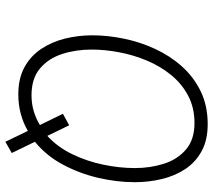

<svg xmlns="http://www.w3.org/2000/svg" viewBox="-60 -692 814 734"><g transform="rotate(90 347.0 -325.0)"><path d="M522 61.5 480.5 -24.5Q450.5 -7 415.5 2.5Q380.5 12 340.5 12Q279.5 12 236.5 -11.8Q193.5 -35.5 166.8 -75.8Q140 -116 127.5 -166.5Q115 -217 115 -271Q115 -329.5 127.8 -391.5Q140.5 -453.5 166.8 -510.5Q193 -567.5 233.5 -613Q274 -658.5 329 -685.2Q384 -712 454.5 -712Q515.5 -712 558 -688.8Q600.5 -665.5 626.5 -626Q652.5 -586.5 664.5 -536.5Q676.5 -486.5 676.5 -433Q676.5 -365 659.8 -293.2Q643 -221.5 609 -158Q575 -94.5 522 -51.5L565 37ZM344 -38.5Q376.5 -38.5 405 -47Q433.5 -55.5 458 -70.5L415 -158.5L459 -182.5L499.5 -99Q542 -137.5 569.2 -193.8Q596.5 -250 609.5 -312.5Q622.5 -375 622.5 -433.5Q622.5 -492.5 606 -544.5Q589.5 -596.5 551.5 -629Q513.5 -661.5 450.5 -661.5Q391.5 -661.5 345.8 -637.2Q300 -613 266.8 -572.2Q233.5 -531.5 212 -480.5Q190.5 -429.5 180 -374.5Q169.5 -319.5 169.5 -268.5Q169.5 -207.5 186.5 -155.2Q203.5 -103 241.8 -70.8Q280 -38.5 344 -38.5Z"/></g></svg>

Font: Overpass ExtraLight
Style: Italic
Weight: 250
Italic angle: -10°
Designer: Delve Withrington, Dave Bailey, Thomas Jockin
Foundry: Delve Fonts LLC
Version: Version 4.000